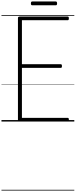

<svg xmlns="http://www.w3.org/2000/svg" viewBox="-20 -1652 1030 2610"><path d="M251 0Q237 0 230.5 -5.5Q224 -11 224 -23V-1408Q224 -1418 231 -1422.5Q238 -1427 252 -1427H900Q908 -1427 912 -1421.5Q916 -1416 916 -1402Q916 -1388 912 -1382.5Q908 -1377 900 -1377H278V-779H806Q814 -779 818 -773.5Q822 -768 822 -754Q822 -740 818 -734.5Q814 -729 806 -729H278V-50H900Q908 -50 912 -44.5Q916 -39 916 -25Q916 -11 912 -5.5Q908 0 900 0ZM419 -1580Q408 -1580 404 -1586.5Q400 -1593 400 -1605Q400 -1617 404 -1624.5Q408 -1632 419 -1632H737Q748 -1632 752 -1624.5Q756 -1617 756 -1605Q756 -1593 752 -1586.5Q748 -1580 737 -1580ZM0 928H990V938H0ZM0 -20H990V0H0ZM0 -505H990V-500H0ZM0 -1448H990V-1438H0Z"/></svg>

Font: Playwrite ID Guides
Style: Regular
Weight: 400
Designer: Veronika Burian, José Scaglione
Foundry: TypeTogether
Version: Version 1.003